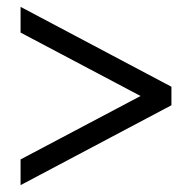

<svg xmlns="http://www.w3.org/2000/svg" viewBox="-20 -530 550 560"><path d="M480 -277V-223L40 10V-65L390 -250L40 -435V-510Z"/></svg>

Font: Homenaje
Style: Regular
Weight: 400
Version: Version 1.002